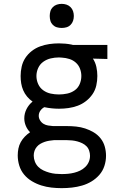

<svg xmlns="http://www.w3.org/2000/svg" viewBox="-20 -753 640 996"><path d="M300 223Q273 223 246.5 220Q220 217 194.5 209Q169 201 145.5 187Q122 173 105 152.5Q88 132 80 106Q72 80 72 53Q72 35 75.5 17.5Q79 0 87.5 -15.5Q96 -31 108.5 -44Q121 -57 136 -67Q122 -81 114 -100Q106 -119 106 -139Q106 -164 117.5 -187Q129 -210 149 -226Q133 -237 120.5 -252Q108 -267 100.5 -284.5Q93 -302 90 -320.5Q87 -339 87 -359Q87 -383 92.5 -407.5Q98 -432 111.5 -452.5Q125 -473 145 -488.5Q165 -504 188.5 -512.5Q212 -521 236.5 -524.5Q261 -528 286 -528Q302 -528 318.5 -526.5Q335 -525 350 -522L358 -520H537V-447L462 -449Q475 -429 480 -405.5Q485 -382 485 -359Q485 -334 479.5 -309.5Q474 -285 460 -264.5Q446 -244 426 -228.5Q406 -213 383 -204.5Q360 -196 335.5 -192.5Q311 -189 286 -189Q267 -189 248 -191Q229 -193 210 -197Q198 -191 189.5 -179Q181 -167 181 -152Q181 -140 188 -128.5Q195 -117 206 -110.5Q217 -104 229.5 -102Q242 -100 255 -99H327Q351 -99 375 -96.5Q399 -94 422 -86.5Q445 -79 466 -66.5Q487 -54 502 -35Q517 -16 523.5 7.5Q530 31 530 55Q530 82 521.5 108Q513 134 495.5 154Q478 174 455 188Q432 202 406 209.5Q380 217 353.5 220Q327 223 300 223ZM286 -263Q307 -263 328.5 -267.5Q350 -272 367.5 -284.5Q385 -297 393.5 -317Q402 -337 402 -359Q402 -378 395 -396.5Q388 -415 373.5 -428Q359 -441 340 -447Q321 -453 302 -454L286 -455Q264 -455 243 -450Q222 -445 204.5 -432.5Q187 -420 178 -400Q169 -380 169 -359Q169 -337 178 -317Q187 -297 204.5 -284.5Q222 -272 243 -267.5Q264 -263 286 -263ZM300 150Q317 150 333 148.5Q349 147 365 143Q381 139 395.5 132Q410 125 422 113.5Q434 102 440.5 87Q447 72 447 55Q447 42 442.5 28.5Q438 15 428.5 5.5Q419 -4 406.5 -10Q394 -16 381 -19.5Q368 -23 354 -24.5Q340 -26 327 -26H260Q248 -25 235.5 -23Q223 -21 211.5 -17Q200 -13 189.5 -7Q179 -1 171 8.5Q163 18 159 29.5Q155 41 155 54Q155 70 161 85.5Q167 101 178.5 112.5Q190 124 205 131Q220 138 236 142.5Q252 147 268 148.5Q284 150 300 150ZM300 -608Q287 -608 275 -611.5Q263 -615 254 -624Q245 -633 241.5 -645Q238 -657 238 -670Q238 -683 241.5 -695Q245 -707 254 -716Q263 -725 275 -729Q287 -733 300 -733Q313 -733 325 -729Q337 -725 346 -716Q355 -707 359 -695Q363 -683 363 -670Q363 -657 359 -645Q355 -633 346 -624Q337 -615 325 -611.5Q313 -608 300 -608Z"/></svg>

Font: Iosevka Plex Etoile
Style: Regular
Weight: 400
Designer: Belleve Invis
Foundry: Belleve Invis
Version: Version 25.1.1; ttfautohint (v1.8.4)